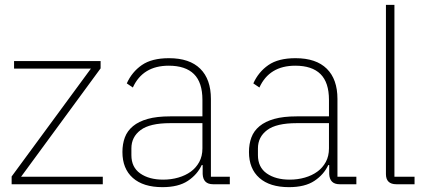

<svg xmlns="http://www.w3.org/2000/svg" viewBox="-20 -760 1767 792"><path d="M28 0V-32L355 -477H38V-508H395V-478L67 -31H404V0Z M859 0Q818 0 816 -42V-79H812Q794 -40 755 -14Q716 12 650 12Q571 12 528 -26Q485 -64 485 -133Q485 -166 495 -193Q505 -220 528.5 -239.5Q552 -259 589.5 -269.5Q627 -280 682 -280H815V-348Q815 -420 780 -454.5Q745 -489 676 -489Q569 -489 528 -399L503 -416Q524 -463 565 -491.5Q606 -520 677 -520Q762 -520 806 -476.5Q850 -433 850 -352V-31H928V0ZM653 -19Q686 -19 715.5 -27.5Q745 -36 767 -52Q789 -68 802 -92Q815 -116 815 -148V-252H682Q598 -252 560 -223.5Q522 -195 522 -148V-120Q522 -70 558.5 -44.5Q595 -19 653 -19Z M1381 0Q1340 0 1338 -42V-79H1334Q1316 -40 1277 -14Q1238 12 1172 12Q1093 12 1050 -26Q1007 -64 1007 -133Q1007 -166 1017 -193Q1027 -220 1050.5 -239.5Q1074 -259 1111.5 -269.5Q1149 -280 1204 -280H1337V-348Q1337 -420 1302 -454.5Q1267 -489 1198 -489Q1091 -489 1050 -399L1025 -416Q1046 -463 1087 -491.5Q1128 -520 1199 -520Q1284 -520 1328 -476.5Q1372 -433 1372 -352V-31H1450V0ZM1175 -19Q1208 -19 1237.5 -27.5Q1267 -36 1289 -52Q1311 -68 1324 -92Q1337 -116 1337 -148V-252H1204Q1120 -252 1082 -223.5Q1044 -195 1044 -148V-120Q1044 -70 1080.5 -44.5Q1117 -19 1175 -19Z M1615 0Q1572 0 1572 -42V-740H1607V-31H1690V0Z"/></svg>

Font: IBM Plex Sans Devanagari ExtraLight
Style: Regular
Weight: 200
Designer: Mike Abbink, Paul van der Laan, Pieter van Rosmalen, Erin McLaughlin
Foundry: Bold Monday
Version: Version 1.1